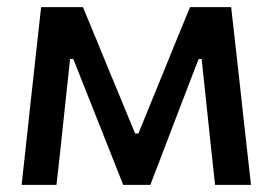

<svg xmlns="http://www.w3.org/2000/svg" viewBox="-20 -517 762 537"><path d="M40.5 0Q46.5 -54 52.2 -106.8Q58 -159.5 63.5 -211.5L71 -279.5Q77 -333.5 83 -388.2Q89 -443 95 -497H212Q230.5 -452.5 249.2 -407.2Q268 -362 286 -317.5L358 -143.5H367L438 -317.5Q456.5 -363 474.8 -407.8Q493 -452.5 511.5 -497H626.5Q632.5 -444 638.8 -388.2Q645 -332.5 651 -279L658.5 -210Q664 -159.5 670 -106.8Q676 -54 682 0H581.5Q575.5 -53.5 569.8 -107.8Q564 -162 558.5 -215L544 -352H535.5L479.5 -206.5Q460 -155 440.2 -103.5Q420.5 -52 400.5 0H324.5Q304 -52 283.8 -103Q263.5 -154 243.5 -204.5L185 -352H176L161.5 -217Q156 -162.5 150 -108.2Q144 -54 138 0Z"/></svg>

Font: Commissioner Medium
Style: Regular
Weight: 500
Designer: Kostas Bartsokas
Foundry: Kostas Bartsokas
Version: Version 1.000; ttfautohint (v1.8.3)